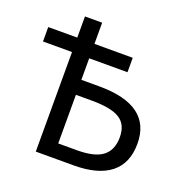

<svg xmlns="http://www.w3.org/2000/svg" viewBox="-127 -834 930 953"><g transform="rotate(20 337.5 -357.0)"><path d="M252.9 -76.2H352.1Q445.8 -76.2 487.8 -109.1Q529.8 -142.1 529.8 -209Q529.8 -275.9 484.9 -304.4Q439.9 -333 336.9 -333H252.9ZM8.8 -602.1H162.1V-713.9H252.9V-602.1H455.1V-525.9H252.9V-412.1H347.2Q623 -412.1 623 -209Q623 -105.5 556.6 -52.7Q490.2 0 361.8 0H162.1V-525.9H8.8Z"/></g></svg>

Font: NotoSans
Style: Regular
Weight: 400
Designer: Monotype Design team
Foundry: Monotype Imaging Inc.
Version: Version 1.04; ttfautohint (v1.4.1)